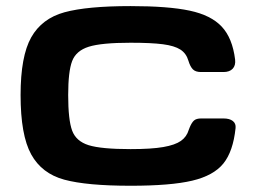

<svg xmlns="http://www.w3.org/2000/svg" viewBox="-20 -593 833 624"><path d="M46.9 -284.2Q46.9 -410.1 81.4 -471.5Q116 -532.9 189.5 -553.1Q263 -573.2 404.3 -573.2Q527.1 -573.2 596.4 -558.4Q665.7 -543.7 700.6 -506.5Q735.5 -469.3 744.1 -399.4Q746.3 -380.4 736.2 -369.6Q726.1 -358.9 706.5 -358.9H632.9Q615.6 -358.9 606.9 -367.6Q598.2 -376.4 592.4 -395.5Q585.5 -419.4 566.3 -431.9Q547 -444.3 509.4 -449.2Q471.8 -454.1 404.3 -454.1Q309.6 -454.1 268.4 -441.1Q227.2 -428.1 214.4 -394.4Q201.6 -360.7 201.6 -284.2Q201.6 -203.7 214.3 -168.9Q227 -134.1 267.9 -121.2Q308.9 -108.4 404.3 -108.4Q472 -108.4 510.6 -115.1Q549.2 -121.8 568.1 -135.2Q586.9 -148.5 593.4 -170.9Q594.9 -175.6 596.5 -178.9Q603 -194.7 610.6 -201.4Q618.2 -208 633.4 -208H706.5Q726.1 -208 736.6 -199.8Q747.2 -191.6 745.6 -176.8Q737.7 -100.9 706 -61.6Q674.2 -22.3 604.6 -5.8Q535 10.7 404.3 10.7Q261.9 10.7 188.8 -9.1Q115.7 -29 81.3 -91.4Q46.9 -153.8 46.9 -284.2Z"/></svg>

Font: Gyrochrome
Style: Regular
Weight: 400
Designer: David Moles
Foundry: David Moles
Version: Version 1.005;Glyphs 3.2.3 (3260)